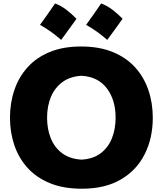

<svg xmlns="http://www.w3.org/2000/svg" viewBox="-20 -1102 962 1137"><path d="M465.3 15.6Q353.5 15.6 272.9 -18.3Q192.4 -52.2 140.6 -110.8Q88.9 -169.4 64 -245.1Q39.1 -320.8 39.1 -404.3Q39.1 -492.7 65.2 -569.3Q91.3 -646 143.6 -703.9Q195.8 -761.7 274.9 -794.2Q354 -826.7 460 -826.7Q567.9 -826.7 647.7 -793.9Q727.5 -761.2 780 -703.4Q832.5 -645.5 858.6 -568.8Q884.8 -492.2 884.8 -404.8Q884.8 -284.2 836.9 -189Q789.1 -93.8 695.6 -39.1Q602.1 15.6 465.3 15.6ZM462.9 -156.7Q531.7 -160.6 576.4 -194.6Q621.1 -228.5 642.8 -283.2Q664.6 -337.9 664.6 -404.8Q664.6 -510.7 612.5 -579.1Q560.5 -647.5 462.9 -653.3Q395.5 -649.4 350.1 -616.2Q304.7 -583 281.7 -528.3Q258.8 -473.6 258.8 -404.8Q258.8 -337.4 281 -282.7Q303.2 -228 348.4 -194.3Q393.6 -160.6 462.9 -156.7ZM579.1 -1081.6Q614.6 -1068.2 646.3 -1044Q678 -1019.8 705.9 -990.8Q683.9 -960.2 661.3 -928.8Q638.8 -897.4 615.1 -865.7Q587.7 -889.8 556.6 -912.4Q525.4 -935 490 -954.8Q513.6 -987.1 535.6 -1018.7Q557.7 -1050.4 579.1 -1081.6ZM306.2 -1081.6Q341.6 -1068.2 373.3 -1044Q405 -1019.8 433 -990.8Q410.9 -960.2 388.4 -928.8Q365.8 -897.4 342.2 -865.7Q314.8 -889.8 283.6 -912.4Q252.5 -935 217 -954.8Q240.7 -987.1 262.7 -1018.7Q284.7 -1050.4 306.2 -1081.6Z"/></svg>

Font: Pinar-FD ExtraBold
Style: Regular
Weight: 800
Designer: Amin Abedi
Version: Version 3.000